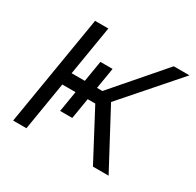

<svg xmlns="http://www.w3.org/2000/svg" viewBox="-123 -676 829 813"><g transform="rotate(30 291.5 -269.5)"><path d="M32.7 0 122.1 -539.1H187L147 -297.4H297.4L506.8 -539.1H583.5L352.5 -275.4L499.5 0H422.9L297.9 -236.3H136.7L97.7 0ZM228.5 -399.9H288.1L244.1 -134.8H184.6Z"/></g></svg>

Font: Inter 20pt Light
Style: Italic
Weight: 300
Italic angle: -9.3988°
Version: Version 4.001;git-66647c0bb